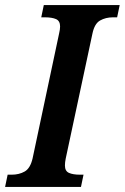

<svg xmlns="http://www.w3.org/2000/svg" viewBox="-49 -734 490 754"><path d="M-29 0 -19 -48H-3Q26 -48 48 -60.5Q70 -73 79 -112L183 -602Q187 -619 187 -630Q187 -652 171 -659Q155 -666 127 -666H113L123 -714H421L411 -666H395Q366 -666 344 -653.5Q322 -641 314 -602L209 -111Q206 -96 206 -84Q206 -62 222 -55Q238 -48 265 -48H279L269 0Z"/></svg>

Font: Noto Serif SemiCondensed SemiBold
Style: Italic
Weight: 600
Width: 4
Italic angle: -12°
Designer: Monotype Design Team
Foundry: Monotype Imaging Inc.
Version: Version 2.014; ttfautohint (v1.8.4.7-5d5b)